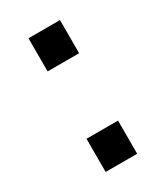

<svg xmlns="http://www.w3.org/2000/svg" viewBox="-133 -552 528 612"><g transform="rotate(-30 131.0 -246.0)"><path d="M189 0H73V-122H189ZM189 -370H73V-492H189Z"/></g></svg>

Font: Sora Variable
Style: Regular
Weight: 400
Designer: Jonathan Barnbrook, Julián Moncada
Foundry: Barnbrook Fonts
Version: Version 2.000